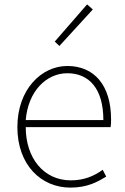

<svg xmlns="http://www.w3.org/2000/svg" viewBox="-20 -840 567 873"><path d="M300 13C378 13 423 -13 463 -37L447 -68C407 -39 362 -20 302 -20C178 -20 97 -122 97 -262H483C485 -274 485 -286 485 -297C485 -453 408 -540 286 -540C169 -540 59 -434 59 -262C59 -90 167 13 300 13ZM97 -294C108 -427 192 -507 286 -507C385 -507 450 -437 450 -294ZM250 -631 402 -797 376 -820 229 -651Z"/></svg>

Font: Kinto Sans Thin
Style: Regular
Weight: 100
Designer: Authors: Ryoko NISHIZUKA  (kana & ideographs); Paul D. Hunt (Latin, Greek & Cyrillic); Wenlong ZHANG  (bopomofo); Sandol
Foundry: Adobe Systems Incorporated, ookami Inc.
Version: Version 0.001